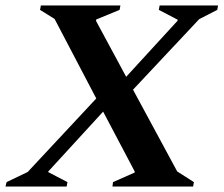

<svg xmlns="http://www.w3.org/2000/svg" viewBox="-58 -680 815 700"><path d="M-38 0 -34 -16 43 -53 293 -321 141 -611 88 -644 91 -660H381L378 -644L293 -609L292 -604L402 -400L589 -604L590 -608L521 -644L524 -660H737L734 -644L668 -610L427 -353L588 -55L649 -16L646 0H352L354 -16L433 -51V-55L318 -273L120 -57L117 -53L188 -16L185 0Z"/></svg>

Font: Spectral SC
Style: Bold Italic
Weight: 700
Italic angle: -10°
Designer: Jean-Baptiste Levee
Foundry: Production Type
Version: Version 2.001